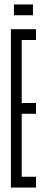

<svg xmlns="http://www.w3.org/2000/svg" viewBox="-20 -846 206 866"><path d="M42.9 -825.9H128.7V-777.2H42.9ZM29.2 0V-714.3H142.4V-665.6H77.9V-381.5H142.4V-332.8H77.9V-48.7H142.4V0Z"/></svg>

Font: Marapfhont
Style: Book
Weight: 400
Version: Version 0.15